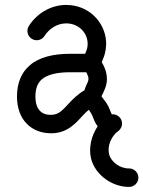

<svg xmlns="http://www.w3.org/2000/svg" viewBox="-20 -524 569 762"><path d="M492.7 144.5C456.1 145 421.4 119.6 413.1 88.4C404.8 56.6 421.4 16.1 449.2 -3.9C452.6 -6.3 454.6 -8.3 457 -11.7C461.4 -17.6 464.4 -25.4 464.4 -33.7C464.4 -45.9 459 -55.7 450.2 -62.5C447.8 -64.5 443.8 -66.9 439.9 -68.4C434.6 -70.3 429.2 -70.8 423.8 -70.3C416.5 -84 413.6 -98.6 402.3 -115.2C392.1 -130.4 383.3 -139.6 382.8 -142.1L389.6 -155.8C397.5 -172.9 404.3 -188.5 404.3 -210.4C404.3 -231 398.9 -248 391.1 -263.7C384.8 -276.4 383.8 -276.4 383.8 -276.9C383.8 -278.8 386.7 -283.2 393.1 -300.8C397.5 -313.5 402.8 -337.4 400.9 -361.3C395.5 -436.5 332.5 -504.4 242.7 -504.4C178.7 -504.4 124 -467.8 94.2 -420.4C90.8 -414.6 88.9 -408.2 88.9 -400.9C88.9 -380.9 105.5 -364.3 125.5 -364.3C138.7 -364.3 149.9 -370.6 156.7 -381.3C174.8 -410.2 207 -431.2 242.7 -431.2C291.5 -431.2 325.2 -395.5 327.6 -355.5C328.6 -343.3 326.2 -332 323.7 -325.2L317.9 -310.5H258.3C192.4 -310.5 135.7 -297.4 98.6 -265.1C64.5 -236.3 47.4 -193.8 47.4 -141.1C47.4 -96.7 60.5 -58.6 86.9 -32.2C110.4 -8.3 144.5 5.4 184.6 4.9C248.5 4.9 283.2 -38.1 308.6 -65.4C315.9 -73.7 324.2 -81.5 332.5 -88.4L341.8 -74.2C347.2 -66.4 350.1 -51.3 361.3 -31.7C363.3 -28.3 365.7 -25.4 367.7 -22.9C342.8 14.2 330.6 63 341.8 106.9C358.9 170.4 424.8 218.3 492.7 217.8C512.7 217.8 529.3 201.2 529.3 181.2C529.3 161.1 512.7 144.5 492.7 144.5ZM120.6 -141.1C120.6 -174.3 129.9 -195.3 146.5 -209.5C167.5 -227.5 205.1 -237.3 258.3 -237.3H322.3L325.7 -230.5C329.1 -223.6 331.1 -218.3 331.1 -210.4C331.1 -203.6 328.6 -198.7 323.2 -187C320.8 -182.1 317.9 -174.8 314.9 -165.5C290.5 -151.4 269 -130.9 254.9 -115.2C227.5 -85.9 212.9 -68.4 183.6 -68.4C162.1 -67.9 148.4 -73.7 138.7 -84C127.4 -95.2 120.6 -113.3 120.6 -141.1Z"/></svg>

Font: Velvelyne
Style: Regular
Weight: 400
Designer: Manon Van der Borght et Mariel Nils
Foundry: Velvetyne
Version: Version 1.070;Glyphs 3.3.1 (3343)